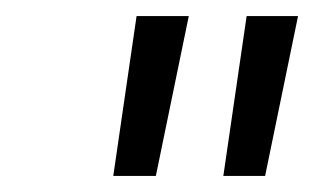

<svg xmlns="http://www.w3.org/2000/svg" viewBox="-20 -724 391 239"><path d="M150 -704H215L174 -505H121ZM287 -704H351L310 -505H258Z"/></svg>

Font: KoHo
Style: Italic
Weight: 400
Italic angle: -10°
Designer: Cadson Demak & Katatrad Team
Foundry: Cadson Demak Co.,Ltd.
Version: Version 1.000